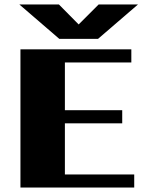

<svg xmlns="http://www.w3.org/2000/svg" viewBox="-20 -844 656 864"><path d="M421 -669H247L67 -824H245L334 -734L424 -824H601ZM272 -289V-59H584V0H72V-622H571V-563H272V-348H530V-289Z"/></svg>

Font: Sarpanch ExtraBold
Style: Regular
Weight: 800
Designer: Manushi Parikh (Devanagari and Latin), Jyotish Sonowal (Devanagari)
Foundry: Indian Type Foundry
Version: Version 2.004;PS 1.0;hotconv 1.0.78;makeotf.lib2.5.61930; tt